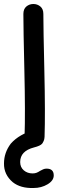

<svg xmlns="http://www.w3.org/2000/svg" viewBox="-27 -734 335 961"><path d="M196 -49Q200 -164 195 -379Q190 -593 190 -664Q190 -689 175 -701.5Q160 -714 140 -714Q120 -714 105 -701.5Q90 -689 90 -664Q90 -592 95 -380Q100 -168 96 -53Q95 -28 109.5 -15Q124 -2 143.5 -1.5Q163 -1 179 -12.5Q195 -24 196 -49ZM141 207Q180 207 211 188.5Q242 170 242 144Q242 110 206 110Q197 110 189 113.5Q181 117 174 121Q165 127 156.5 130.5Q148 134 136 134Q110 134 92 118.5Q74 103 74 77Q74 22 143 4Q175 -4 184 -15Q193 -26 191 -42Q188 -61 173 -71Q158 -81 136 -78Q109 -74 78.5 -56.5Q48 -39 27 -15Q-7 30 -7 84Q-8 140 37 178Q76 209 141 207Z"/></svg>

Font: Balsamiq Sans
Style: Regular
Weight: 400
Designer: Michael Angeles
Foundry: Balsamiq SRL
Version: Version 1.020; ttfautohint (v1.8.4.7-5d5b);gftools[0.9.26]